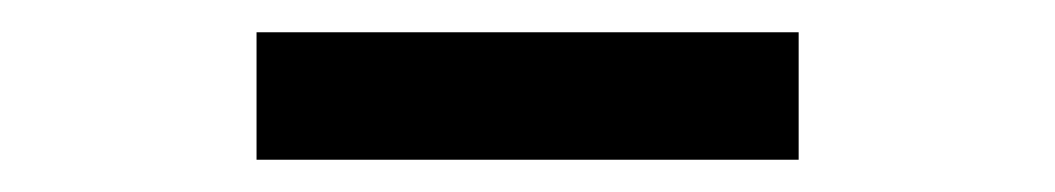

<svg xmlns="http://www.w3.org/2000/svg" viewBox="-20 -686 654 119"><path d="M475 -587H139V-666H475Z"/></svg>

Font: Intel One Mono Medium
Style: Regular
Weight: 500
Monospace: yes
Designer: Fred Shallcrass
Foundry: Frere-Jones Type LLC
Version: Version 1.400;hotconv 1.1.0;makeotfexe 2.6.0;FJTRelease1.4